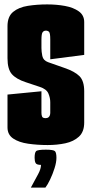

<svg xmlns="http://www.w3.org/2000/svg" viewBox="-20 -648 416 871"><path d="M196 10Q150 10 108 4Q66 -2 40 -19.5Q14 -37 14 -70V-219L168 -234V-136Q168 -126 171 -119Q174 -112 187 -112Q195 -112 199.5 -115.5Q204 -119 206 -124.5Q208 -130 208 -136V-184Q208 -204 199.5 -224Q191 -244 160 -254L97 -275Q54 -289 34 -311.5Q14 -334 14 -384V-529Q14 -573 39.5 -594Q65 -615 106.5 -621.5Q148 -628 194 -628Q237 -628 275 -621Q313 -614 337.5 -596.5Q362 -579 362 -548V-399L208 -379V-469Q208 -498 202.5 -503.5Q197 -509 188 -509Q179 -509 173.5 -502Q168 -495 168 -467V-430Q168 -414 172 -394Q176 -374 198 -366L272 -340Q319 -324 340.5 -302.5Q362 -281 362 -234V-92Q362 -50 338 -28Q314 -6 276.5 2Q239 10 196 10ZM120 203Q140 166 153 142Q166 118 166 100Q146 100 141.5 91.5Q137 83 137 68Q137 45 143.5 38Q150 31 188 31Q223 31 229.5 38Q236 45 236 68Q236 88 227.5 115Q219 142 207.5 166Q196 190 186 203Z"/></svg>

Font: Smooch Sans Thin Black
Style: Regular
Weight: 900
Version: Version 1.010